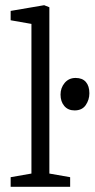

<svg xmlns="http://www.w3.org/2000/svg" viewBox="-20 -719 364 739"><path d="M21 0V-37L101 -51V-627L21 -641V-677L150 -699L170 -691V-51L250 -37V0ZM267 -294Q242 -294 227.5 -311Q213 -328 213 -355Q213 -381 229 -400Q245 -419 271 -419Q297 -419 310.5 -403.5Q324 -388 324 -360Q324 -335 310 -314.5Q296 -294 267 -294Z"/></svg>

Font: Faustina Light Light
Style: Regular
Weight: 300
Version: Version 1.200